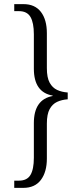

<svg xmlns="http://www.w3.org/2000/svg" viewBox="-20 -780 396 930"><path d="M49 130V95H72Q111 95 127.5 67.5Q144 40 144 -16V-184Q144 -298 235 -315V-317Q144 -333 144 -447V-614Q144 -670 127.5 -698Q111 -726 72 -726H49V-760H94Q149 -760 178 -722.5Q207 -685 207 -619V-450Q207 -404 220.5 -379.5Q234 -355 256.5 -344.5Q279 -334 308 -332V-299Q279 -297 256.5 -286.5Q234 -276 220.5 -251.5Q207 -227 207 -181V-12Q207 53 178 91.5Q149 130 93 130Z"/></svg>

Font: Noto Serif Lao Condensed Light
Style: Regular
Weight: 300
Width: 3
Designer: Monotype Design Team
Foundry: Monotype Imaging Inc.
Version: Version 2.003; ttfautohint (v1.8.4.7-5d5b)